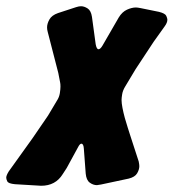

<svg xmlns="http://www.w3.org/2000/svg" viewBox="-81 -587 557 616"><path d="M412 -453 354 -365 321 -310Q313 -297 311 -285Q309 -273 309 -266Q309 -256 312 -240.5Q315 -225 319.5 -208.5Q324 -192 329 -177Q334 -162 337 -152L364 -69Q366 -59 366 -54Q366 -43 359 -31Q352 -19 332 -14L243 5Q233 7 230 7Q218 7 207 -1Q196 -9 194 -30L188 -110Q187 -126 180 -126Q175 -126 169 -114L133 -48L120 -28Q97 9 51 9L-33 4Q-54 2 -57.5 -5Q-61 -12 -61 -17Q-61 -24 -53 -37L23 -143L73 -216L101 -263Q109 -275 111 -288Q113 -301 113 -309Q113 -318 112 -322L106 -353L72 -485Q71 -489 70.5 -492Q70 -495 70 -499Q70 -511 77.5 -524.5Q85 -538 105 -545L163 -564Q172 -567 179 -567Q189 -567 200 -560Q211 -553 214 -533L226 -445Q229 -429 235 -429Q241 -429 248 -441L300 -531Q311 -549 326.5 -556Q342 -563 355 -563Q360 -563 370 -561L429 -549Q449 -544 452.5 -536Q456 -528 456 -524Q456 -514 447 -502Z"/></svg>

Font: Bangerz 2
Style: Regular
Weight: 400
Designer: vernon adams
Foundry: Vernon Adams
Version: Version 2.10;December 28, 2023;FontCreator 13.0.0.2683 64-bi